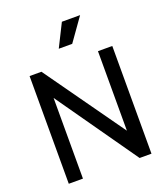

<svg xmlns="http://www.w3.org/2000/svg" viewBox="-175 -1127 1088 1248"><g transform="rotate(-20 369.0 -502.5)"><path d="M83 0H181V-558L573 0H655V-745H556V-195L165 -745H83ZM322 -847H415L527 -1005H401Z"/></g></svg>

Font: Mluvka Medium
Style: Regular
Weight: 500
Designer: Modified by Jiří Krblich, Original typeface by Gumpita Rahayu
Foundry: Gumpita Rahayu & Jiří Krblich
Version: Version 2.000;Glyphs 3.1.1 (3134)